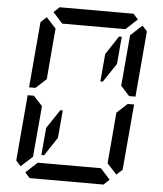

<svg xmlns="http://www.w3.org/2000/svg" viewBox="-64 -1055 943 1111"><g transform="rotate(5 408.0 -500.0)"><path d="M307 -407 293 -247 222 -139H206L220 -298L293 -407ZM204 -969 237 -1000H666L694 -969L627 -907H625H490H397H262H260ZM92 -64 64 -95 97 -477H134L142 -467L185 -421L167 -218L160 -139L159 -125ZM612 -31 579 0H150L122 -31L189 -93H191H326H419H554H556ZM617 -421 678 -477H715L682 -95L648 -64L592 -125L593 -139L600 -218ZM724 -936 752 -905 719 -523H682L631 -579L634 -607L649 -782L656 -861L657 -874ZM594 -861H610L596 -702L523 -593H509L523 -753ZM199 -579 138 -523H101L134 -905L168 -936L224 -875L223 -861L216 -782Z"/></g></svg>

Font: DSEG14 Classic Mini
Style: Italic
Weight: 400
Italic angle: -5°
Designer: Keshikan(Twitter:@keshinomi_88pro)
Version: Version 0.46